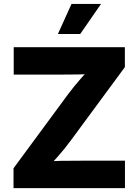

<svg xmlns="http://www.w3.org/2000/svg" viewBox="-20 -971 715 991"><path d="M49.8 0V-102.5L334.5 -488.8Q364.3 -528.3 399.7 -568.4Q435.1 -608.4 471.7 -647.9L484.4 -592.3Q434.1 -587.4 383.8 -586.7Q333.5 -585.9 283.2 -585.9H50.8V-727.5H624.5V-624.5L345.2 -245.6Q314.5 -203.6 277.6 -162.1Q240.7 -120.6 203.1 -79.6L190.4 -135.3Q243.7 -140.1 296.6 -140.9Q349.6 -141.6 402.8 -141.6H625V0ZM278.8 -795.4 349.1 -950.7H501.5L394 -795.4Z"/></svg>

Font: Inter 16pt ExtraBold
Style: Regular
Weight: 800
Version: Version 4.001;git-66647c0bb